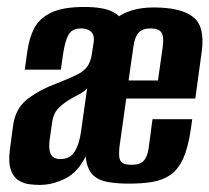

<svg xmlns="http://www.w3.org/2000/svg" viewBox="-20 -525 601 551"><path d="M93.5 5.7Q81.2 5.7 64.7 3.8Q48.2 1.8 33.5 -7.2Q18.9 -16.1 11.2 -37.2Q3.5 -58.4 8.5 -96.6L17.3 -163Q23.6 -213.4 58.6 -240.5Q93.6 -267.6 144 -286.1Q177.8 -299.6 198.6 -309.5Q219.5 -319.3 230 -333.4Q240.5 -347.5 243.9 -371.7L248.6 -402.4Q250.9 -417.7 246.7 -426.4Q242.5 -435.1 233.6 -439.2Q224.7 -443.4 212.6 -443.4Q187 -443.4 176.8 -425.6Q166.5 -407.9 160.6 -367.1L154.6 -325.1H51.1L58.5 -378Q63.5 -415 78 -443.5Q92.5 -472 126.3 -488.5Q160.1 -505 221.8 -505Q276.2 -505 303.3 -491.2Q330.5 -477.4 338 -452Q345.6 -426.6 340.3 -391.4L288.2 -18.5L228 -80.5Q204.7 -31.5 168 -12.9Q131.3 5.7 93.5 5.7ZM153 -68.5Q179.9 -68.5 193.1 -88.1Q206.4 -107.7 212.3 -145.4L230.1 -271.9Q222.3 -262.1 206.9 -254.3Q191.5 -246.5 175.5 -236.7Q156.1 -224 144.7 -211Q133.2 -197.9 129.9 -175.4L122.5 -124.2Q119.9 -103.1 122.9 -90.7Q125.9 -78.2 134 -73.3Q142.1 -68.5 153 -68.5ZM350.1 2Q315.5 2 289.4 -2.7Q263.3 -7.3 247.5 -22Q231.8 -36.7 226.9 -67.7Q222 -98.7 229 -151.7L260.6 -376.8Q269.2 -435.3 309.6 -469.5Q350 -503.6 421.5 -503.6Q499.4 -503.6 534.1 -476.4Q568.9 -449.2 558.9 -376.8L540.5 -242.2H342.3L323 -104.7Q320.7 -84.5 322.6 -72.7Q324.6 -60.9 333.2 -56.5Q341.8 -52.1 357.6 -52.1Q373.4 -52.1 383.3 -56.8Q393.2 -61.5 399.2 -73.8Q405.3 -86 407.5 -106.9L417.6 -182.9H531.6L527.7 -154.6Q520 -101.3 505.5 -69.8Q491.1 -38.3 469.1 -23.1Q447.1 -8 417.7 -3Q388.2 2 350.1 2ZM349 -294H433.3L447 -390.1Q450.9 -418.9 443.5 -431.1Q436.2 -443.4 412 -443.4Q388.8 -443.4 377.7 -431.1Q366.6 -418.9 362.7 -390.1Z"/></svg>

Font: Alumni Sans Thin
Style: Italic
Weight: 100
Italic angle: -8°
Designer: Robert E. Leuschke
Foundry: Robert E. Leuschke
Version: Version 1.016